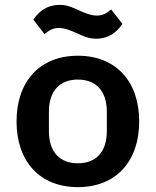

<svg xmlns="http://www.w3.org/2000/svg" viewBox="-20 -757 640 789"><path d="M300 12C456 12 552 -93 552 -258C552 -423 456 -528 300 -528C144 -528 48 -423 48 -258C48 -93 144 12 300 12ZM300 -86C227 -86 181 -131 181 -218V-298C181 -385 227 -430 300 -430C373 -430 419 -385 419 -298V-218C419 -131 373 -86 300 -86ZM375 -598C426 -598 460 -624 483 -659L437 -718C416 -701 401 -693 378 -693C355 -693 332 -702 303 -715C279 -726 257 -737 225 -737C174 -737 140 -711 117 -676L163 -617C184 -634 199 -642 222 -642C245 -642 268 -633 297 -620C321 -609 343 -598 375 -598Z"/></svg>

Font: IBM Mono SemiBold
Style: Regular
Weight: 600
Monospace: yes
Designer: Mike Abbink, Paul van der Laan, Pieter van Rosmalen
Foundry: Bold Monday
Version: Version 2.3